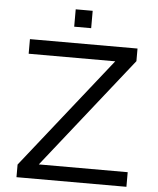

<svg xmlns="http://www.w3.org/2000/svg" viewBox="-58 -920 795 969"><g transform="rotate(5 339.0 -435.0)"><path d="M286 -782H372V-870H286ZM62 0H619V-74H168.6L614 -636V-700H69V-626H507.6L62 -64Z"/></g></svg>

Font: Resamitz
Style: Bold
Weight: 700
Designer: gluk
Foundry: gluk
Version: Version 0.047